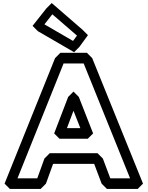

<svg xmlns="http://www.w3.org/2000/svg" viewBox="-20 -1207 970 1262"><path d="M324 -1113 486 -973 460 -938 272 -1047ZM320 -1187 285 -1152 194 -1037 229 -1002 467 -864 502 -899 558 -976 523 -1011ZM530 -790 835 -35H705L656 -165L621 -200H307L272 -165L225 -35H95L398 -790ZM586 -825 551 -860H377L342 -825L10 0L45 35H247L282 0L329 -130H599L648 0L683 35H885L920 0ZM592 -330 498 -570 463 -605 428 -570 336 -330 371 -295H557ZM508 -365H420L463 -479Z"/></svg>

Font: Hussar Press
Style: Bold
Weight: 700
Foundry: Cannot Into Space Fonts
Version: Version 1.43